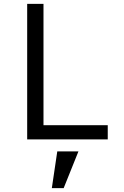

<svg xmlns="http://www.w3.org/2000/svg" viewBox="-20 -718 640 989"><path d="M275 62H384L308 251H247ZM120 0V-698H204V-73H535V0Z"/></svg>

Font: PlemolJP35 Console
Style: Regular
Weight: 400
Version: v2.0.3; ttfautohint (v1.8.4.7-5d5b-dirty) -l 6 -r 45 -G 200 